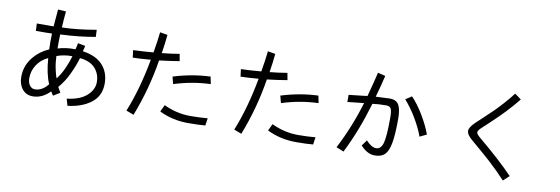

<svg xmlns="http://www.w3.org/2000/svg" viewBox="-59 -1253 5118 1754"><g transform="rotate(10 2500.0 -376.0)"><path d="M140.6 -137.7Q140.6 -236.3 199.2 -313Q257.8 -389.6 348.6 -428.7Q345.7 -505.9 348.6 -576.2Q306.6 -574.2 199.2 -574.2L196.3 -642.6H351.6Q354.5 -680.7 359.4 -735.8Q364.3 -791 365.2 -801.8L439.5 -796.9Q431.6 -721.7 427.7 -646.5Q568.4 -649.4 745.1 -680.7L748 -615.2Q595.7 -587.9 423.8 -581.1Q420.9 -500 421.9 -450.2Q493.2 -473.6 585 -471.7Q594.7 -506.8 597.7 -530.3L667 -517.6Q665 -506.8 660.2 -488.3Q655.3 -469.7 654.3 -465.8Q780.3 -447.3 841.3 -378.9Q902.3 -310.5 902.3 -209Q902.3 -93.8 818.4 -29.8Q734.4 34.2 602.5 49.8L584 -13.7Q706.1 -28.3 767.6 -84Q829.1 -139.6 829.1 -209Q829.1 -285.2 782.2 -337.4Q735.4 -389.6 639.6 -399.4Q619.1 -328.1 580.6 -246.6Q542 -165 489.3 -105.5Q500 -85.9 517.6 -56.6L456.1 -18.6Q455.1 -20.5 446.3 -33.7Q437.5 -46.9 433.6 -54.7Q361.3 19.5 274.4 19.5Q212.9 19.5 176.8 -24.9Q140.6 -69.3 140.6 -137.7ZM214.8 -140.6Q214.8 -97.7 233.9 -72.3Q252.9 -46.9 282.2 -46.9Q349.6 -46.9 403.3 -115.2Q363.3 -209 353.5 -349.6Q286.1 -317.4 250.5 -261.2Q214.8 -205.1 214.8 -140.6ZM423.8 -380.9Q425.8 -319.3 438 -262.7Q450.2 -206.1 460.9 -179.7Q498 -226.6 526.4 -290.5Q554.7 -354.5 568.4 -404.3Q496.1 -406.2 423.8 -380.9Z M1104.5 -555.7Q1195.3 -558.6 1292 -567.4Q1310.5 -674.8 1319.3 -758.8L1389.6 -747.1Q1380.9 -657.2 1367.2 -574.2Q1441.4 -581.1 1529.3 -595.7L1541 -530.3Q1449.2 -514.6 1354.5 -503.9Q1311.5 -232.4 1210.9 25.4L1140.6 -1Q1228.5 -217.8 1279.3 -497.1Q1175.8 -488.3 1113.3 -487.3ZM1501 -379.9Q1672.9 -433.6 1843.8 -440.4L1857.4 -373Q1689.5 -367.2 1518.6 -313.5ZM1446.3 -46.9 1476.6 -110.4Q1595.7 -53.7 1723.6 -53.7Q1804.7 -53.7 1883.8 -60.5L1874 7.8Q1807.6 13.7 1716.8 13.7Q1568.4 13.7 1446.3 -46.9Z M2104.5 -555.7Q2195.3 -558.6 2292 -567.4Q2310.5 -674.8 2319.3 -758.8L2389.6 -747.1Q2380.9 -657.2 2367.2 -574.2Q2441.4 -581.1 2529.3 -595.7L2541 -530.3Q2449.2 -514.6 2354.5 -503.9Q2311.5 -232.4 2210.9 25.4L2140.6 -1Q2228.5 -217.8 2279.3 -497.1Q2175.8 -488.3 2113.3 -487.3ZM2501 -379.9Q2672.9 -433.6 2843.8 -440.4L2857.4 -373Q2689.5 -367.2 2518.6 -313.5ZM2446.3 -46.9 2476.6 -110.4Q2595.7 -53.7 2723.6 -53.7Q2804.7 -53.7 2883.8 -60.5L2874 7.8Q2807.6 13.7 2716.8 13.7Q2568.4 13.7 2446.3 -46.9Z M3088.9 -4.9Q3197.3 -213.9 3266.6 -445.3Q3239.3 -442.4 3187.5 -437Q3135.7 -431.6 3114.3 -428.7V-495.1Q3141.6 -497.1 3199.7 -504.4Q3257.8 -511.7 3286.1 -514.6Q3326.2 -664.1 3343.8 -740.2L3414.1 -723.6Q3396.5 -645.5 3361.3 -521.5Q3418.9 -525.4 3490.2 -527.3Q3552.7 -527.3 3575.7 -485.8Q3598.6 -444.3 3598.6 -356.4Q3598.6 -210 3584 -131.8Q3569.3 -53.7 3537.1 -22.5Q3504.9 8.8 3444.3 8.8Q3375 8.8 3312.5 -60.5L3351.6 -114.3Q3402.3 -58.6 3445.3 -58.6Q3491.2 -58.6 3508.3 -120.6Q3525.4 -182.6 3525.4 -356.4Q3525.4 -415 3514.6 -437.5Q3503.9 -460 3469.7 -460Q3397.5 -460 3342.8 -452.1Q3264.6 -187.5 3158.2 23.4ZM3630.9 -544.9 3687.5 -582Q3745.1 -522.5 3799.8 -430.7Q3854.5 -338.9 3881.8 -261.7L3818.4 -231.4Q3790 -309.6 3740.2 -393.6Q3690.4 -477.5 3630.9 -544.9Z M4246.1 -362.3Q4246.1 -393.6 4299.8 -445.3Q4310.5 -456.1 4363.3 -504.9Q4416 -553.7 4447.3 -584.5Q4478.5 -615.2 4526.4 -668Q4574.2 -720.7 4611.3 -770.5L4670.9 -726.6Q4617.2 -659.2 4558.1 -597.2Q4499 -535.2 4430.2 -471.2Q4361.3 -407.2 4360.4 -406.2Q4331.1 -378.9 4331.1 -362.3Q4331.1 -344.7 4375 -309.6Q4572.3 -145.5 4692.4 -19.5L4637.7 31.2Q4602.5 -6.8 4564.9 -44.4Q4527.3 -82 4486.8 -118.7Q4446.3 -155.3 4419.9 -178.2Q4393.6 -201.2 4352.5 -236.3Q4311.5 -271.5 4301.8 -279.3Q4246.1 -325.2 4246.1 -362.3Z"/></g></svg>

Font: Gothic A1
Style: Regular
Weight: 400
Designer: HanYang I&C Co.,Ltd.
Foundry: HanYang I&C Co.,Ltd.
Version: Version 2.50